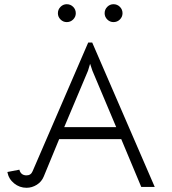

<svg xmlns="http://www.w3.org/2000/svg" viewBox="-20 -888 815 912"><path d="M297 -868Q315 -868 327.5 -855.5Q340 -843 340 -825Q340 -808 327.5 -795.5Q315 -783 297 -783Q280 -783 267.5 -795.5Q255 -808 255 -825Q255 -843 267.5 -855.5Q280 -868 297 -868ZM519 -868Q537 -868 549.5 -855.5Q562 -843 562 -825Q562 -808 549.5 -795.5Q537 -783 519 -783Q502 -783 489.5 -795.5Q477 -808 477 -825Q477 -843 489.5 -855.5Q502 -868 519 -868ZM715 0H651L556 -227H261L188 -50Q178 -25 155 -10.5Q132 4 106 4Q73 4 47 -17Q21 -38 15 -71L72 -82Q79 -55 106 -55Q127 -55 135 -75L399 -686H418ZM398 -552 285 -284H532L419 -552L408 -585Z"/></svg>

Font: Bellota
Style: Regular
Weight: 400
Designer: Kemie Guaida
Foundry: Kemie Guaida
Version: Version 1.000;PS 002.000;hotconv 1.0.70;makeotf.lib2.5.58329